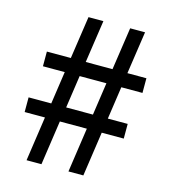

<svg xmlns="http://www.w3.org/2000/svg" viewBox="-104 -775 764 859"><g transform="rotate(15 277.5 -345.0)"><path d="M521 -493H433L462 -690H393L364 -493H240L269 -690H200L171 -493H60V-425H161L139 -274H34V-206H128L98 0H167L197 -206H322L292 0H361L391 -206H493V-274H401L423 -425H521ZM208 -274 230 -425H354L332 -274Z"/></g></svg>

Font: Alpha Lyrae Medium
Style: Regular
Weight: 500
Designer: Nikolay Petroussenko, Plamen Motev
Foundry: Fontfabric LLC
Version: Version 1.000;hotconv 1.0.109;makeotfexe 2.5.65596